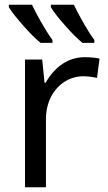

<svg xmlns="http://www.w3.org/2000/svg" viewBox="-20 -786 453 806"><path d="M376 -618.2C359.9 -640.1 344.2 -665.5 328.1 -693.8C312 -722.2 299.3 -746.1 290 -766.1H193.4V-755.9C205.1 -736.3 225.1 -710.4 253.9 -678.2C282.7 -645.5 306.6 -621.6 326.2 -606H376ZM200.2 -618.2C184.1 -640.1 168.5 -665.5 152.3 -693.8C136.2 -722.2 123.5 -746.1 114.3 -766.1H17.1V-755.9C27.8 -737.8 47.4 -712.9 76.2 -680.2C104.5 -647.5 129.4 -623 150.4 -606H200.2ZM335 -545.9C269 -545.9 211.9 -508.8 170.9 -438H167L157.2 -536.1H85V0H172.9V-286.1C172.9 -319.8 179.7 -350.1 193.4 -377.9C220.7 -432.6 272.5 -465.8 329.1 -465.8C348.1 -465.8 367.2 -463.4 387.2 -459L397.9 -540C379.9 -543.9 358.9 -545.9 335 -545.9Z"/></svg>

Font: Noto Reveo Sans
Style: Regular
Weight: 400
Designer: Monotype Design team
Foundry: Monotype Imaging Inc.
Version: Version 1.04